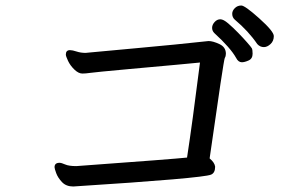

<svg xmlns="http://www.w3.org/2000/svg" viewBox="-20 -748 1040 697"><path d="M246 -71Q220 -71 205 -87Q190 -103 184 -119.5Q178 -136 178 -141Q178 -157 196 -157Q203 -157 216.5 -151Q230 -145 257 -145Q614 -171 659 -176Q678 -299 706 -521Q677 -518 621.5 -513Q566 -508 445.5 -497Q325 -486 308 -483.5Q291 -481 279 -481Q265 -481 250 -495.5Q235 -510 227 -527Q219 -544 219 -550Q219 -566 234 -566Q243 -566 258 -561Q273 -556 291 -556L301 -557Q341 -561 479.5 -573.5Q618 -586 737 -599Q753 -599 776.5 -588Q800 -577 800 -553Q800 -544 796 -537.5Q792 -531 741 -173Q759 -158 761 -143Q761 -120 746 -114Q715 -101 246 -71ZM858 -522Q845 -522 837 -538Q817 -574 758 -628Q750 -636 750 -647Q750 -658 759 -668Q768 -678 780 -678Q791 -678 808.5 -663Q826 -648 844.5 -629Q863 -610 877 -594Q891 -578 894 -573Q897 -568 897 -553Q897 -535 882.5 -528.5Q868 -522 858 -522ZM938 -577Q924 -577 914 -588Q882 -635 832 -677Q823 -685 823 -698Q823 -709 832.5 -718.5Q842 -728 856 -728Q869 -728 921.5 -681Q974 -634 974 -617Q974 -599 962 -588Q950 -577 938 -577Z"/></svg>

Font: ToneOZ-Pinyin-WenKai-Medium
Style: Medium
Weight: 700
Designer: Fontworks Inc.
Foundry: ToneOZ
Version: Version 0.240331